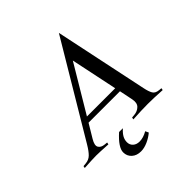

<svg xmlns="http://www.w3.org/2000/svg" viewBox="-272 -924 1277 1277"><g transform="rotate(-45 367.0 -285.0)"><path d="M432.6 0 435.5 -14.6 457 -16.6Q489.7 -19.5 509.8 -39.6Q529.8 -59.6 521.5 -100.1L502 -195.3H206.5L149.4 -100.1Q125 -59.6 136.7 -39.6Q148.4 -19.5 180.2 -16.6L200.7 -14.6L197.8 0Q116.7 -4.9 87.9 -4.9Q58.1 -4.9 -24.4 0L-21.5 -14.6L0 -16.6Q32.7 -19.5 52.7 -39.6Q73.2 -59.6 97.2 -100.1L489.3 -757.3L627.4 -100.1Q635.7 -59.6 647.5 -39.6Q659.2 -19.5 690.9 -16.6L711.4 -14.6L708.5 0Q627.4 -4.9 572.8 -4.9Q517.6 -4.9 432.6 0ZM493.7 -231.9 424.8 -561.5 228 -231.9ZM306.2 -7.8H341.8Q316.4 15.1 305.7 34.9Q294.9 54.7 294.9 77.1Q294.9 102.1 312.3 117.9Q329.6 133.8 358.4 133.8Q393.6 133.8 432.6 111.3L443.4 134.3Q416.5 157.2 382.8 172.1Q349.1 187 319.3 187Q278.8 187 254.2 164.6Q229.5 142.1 229.5 107.4Q229.5 61 306.2 -7.8Z"/></g></svg>

Font: Flanker
Style: Italic
Weight: 400
Italic angle: -12°
Designer: Flanker
Version: Version 2.027